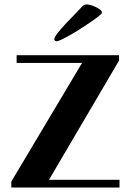

<svg xmlns="http://www.w3.org/2000/svg" viewBox="-20 -846 587 866"><path d="M55 -562V-597H517V-573L201 -35H519V0H31V-27L350 -562ZM440 -789Q440 -785 426.5 -774Q413 -763 392.5 -749Q372 -735 347.5 -719Q323 -703 300 -690Q277 -677 259.5 -668.5Q242 -660 236 -660Q225 -660 225 -670Q225 -678 239.5 -696.5Q254 -715 273 -735.5Q292 -756 310.5 -774.5Q329 -793 336 -801Q344 -809 351.5 -817.5Q359 -826 372 -826Q378 -826 389 -823Q400 -820 411.5 -814.5Q423 -809 431.5 -802.5Q440 -796 440 -789Z"/></svg>

Font: Gamine
Style: Bold
Weight: 700
Designer: Tapiwanashe Sebastian Garikayi
Version: Version 1.000